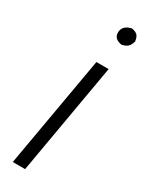

<svg xmlns="http://www.w3.org/2000/svg" viewBox="-193 -756 607 790"><g transform="rotate(30 111.0 -360.5)"><path d="M28.8 0ZM87.4 0H28.8L121.1 -528.3H179.2ZM137.2 -681.2Q139.6 -712.9 179.2 -721.2Q198.2 -717.8 206.3 -709.2Q214.4 -700.7 216.8 -681.2Q211.9 -662.6 202.6 -654.1Q193.4 -645.5 174.8 -641.6Q135.3 -647.5 137.2 -681.2Z"/></g></svg>

Font: Roboto Light
Style: Italic
Weight: 300
Italic angle: -12°
Designer: Google
Version: Version 2.134; 2016; ttfautohint (v1.6)